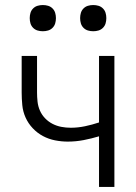

<svg xmlns="http://www.w3.org/2000/svg" viewBox="-20 -742 540 762"><path d="M373 0V-201Q343 -192 312 -186Q281 -180 249 -180Q224 -180 198.5 -185Q173 -190 150.5 -202Q128 -214 110 -233Q92 -252 81.5 -275.5Q71 -299 68.5 -324.5Q66 -350 66 -375V-520H127V-375Q127 -357 129 -338.5Q131 -320 138.5 -303Q146 -286 159 -272.5Q172 -259 188.5 -250.5Q205 -242 223.5 -238.5Q242 -235 261 -235Q289 -235 317.5 -241Q346 -247 373 -256V-520H434V0ZM350 -618Q339 -618 329 -621Q319 -624 311.5 -631.5Q304 -639 301 -649Q298 -659 298 -670Q298 -681 301 -691Q304 -701 311.5 -708.5Q319 -716 329 -719Q339 -722 350 -722Q361 -722 371 -719Q381 -716 388.5 -708.5Q396 -701 399 -691Q402 -681 402 -670Q402 -659 399 -649Q396 -639 388.5 -631.5Q381 -624 371 -621Q361 -618 350 -618ZM150 -618Q139 -618 129 -621Q119 -624 111.5 -631.5Q104 -639 101 -649Q98 -659 98 -670Q98 -681 101 -691Q104 -701 111.5 -708.5Q119 -716 129 -719Q139 -722 150 -722Q161 -722 171 -719Q181 -716 188.5 -708.5Q196 -701 199 -691Q202 -681 202 -670Q202 -659 199 -649Q196 -639 188.5 -631.5Q181 -624 171 -621Q161 -618 150 -618Z"/></svg>

Font: Iosevka Custom Light
Style: Regular
Weight: 300
Monospace: yes
Designer: Belleve Invis
Foundry: Belleve Invis
Version: Version 27.3.5